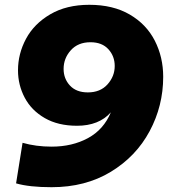

<svg xmlns="http://www.w3.org/2000/svg" viewBox="-20 -770 753 800"><path d="M660 -450Q660 -329 603.5 -223.5Q547 -118 441.5 -54Q336 10 195 10Q102 10 47 -6L74 -175Q130 -159 195 -159Q281 -159 346.5 -194.5Q412 -230 442 -302Q392 -246 301 -246Q222 -246 166.5 -278Q111 -310 83 -363Q55 -416 55 -477Q55 -546 88.5 -608.5Q122 -671 189.5 -710.5Q257 -750 352 -750Q451 -750 520.5 -709.5Q590 -669 625 -600.5Q660 -532 660 -450ZM458 -495Q458 -536 431.5 -565Q405 -594 357 -594Q305 -594 275 -560.5Q245 -527 245 -483Q245 -442 271.5 -413.5Q298 -385 346 -385Q398 -385 428 -418.5Q458 -452 458 -495Z"/></svg>

Font: Be Vietnam Black
Style: Italic
Weight: 900
Italic angle: -9°
Designer: Lam Bao; Tony Le; Vietanh Nguyen
Foundry: Yellow Type Foundry
Version: Version 5.000